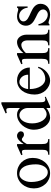

<svg xmlns="http://www.w3.org/2000/svg" viewBox="998 -1734 746 2782"><g transform="rotate(-90 1371.0 -343.0)"><path d="M252.9 9.8Q205.1 9.8 164.6 -8.5Q124 -26.9 94.7 -58.8Q65.4 -90.8 48.8 -133.3Q32.2 -175.8 32.2 -224.1Q32.2 -274.9 48.8 -319.6Q65.4 -364.3 94.7 -397.5Q124 -430.7 164.6 -450Q205.1 -469.2 252.9 -469.2Q300.8 -469.2 341.3 -451.7Q381.8 -434.1 411.4 -403.6Q440.9 -373 457.5 -331.8Q474.1 -290.5 474.1 -243.2Q474.1 -190.9 457.5 -145Q440.9 -99.1 411.4 -64.7Q381.8 -30.3 341.3 -10.3Q300.8 9.8 252.9 9.8ZM269 -23.9Q293.5 -23.9 314 -37.8Q334.5 -51.8 349.4 -75.2Q364.3 -98.6 372.6 -129.9Q380.9 -161.1 380.9 -195.8Q380.9 -245.6 373 -289.3Q365.2 -333 347.7 -365.5Q330.1 -397.9 302 -416.5Q273.9 -435.1 232.9 -435.1Q211.9 -435.1 192.4 -421.6Q172.9 -408.2 158 -385.3Q143.1 -362.3 134 -331.5Q125 -300.8 125 -266.1Q125 -215.8 134.8 -171.6Q144.5 -127.4 163.1 -94.7Q181.6 -62 208.3 -43Q234.9 -23.9 269 -23.9Z M591.8 -323.2Q591.8 -342.8 591.3 -356.7Q590.8 -370.6 588.1 -379.9Q585.4 -389.2 579.3 -393.6Q573.2 -397.9 562 -397.9Q554.2 -397.9 544.4 -396Q534.7 -394 521 -390.1L513.7 -408.2L650.9 -469.2H674.8V-373Q687 -392.6 700.7 -409.9Q714.4 -427.2 729.5 -440.4Q744.6 -453.6 760.7 -461.4Q776.9 -469.2 793.9 -469.2Q807.6 -469.2 819.3 -464.8Q831.1 -460.4 839.8 -452.9Q848.6 -445.3 853.8 -435.3Q858.9 -425.3 858.9 -414.1Q858.9 -392.1 846.2 -380.6Q833.5 -369.1 811 -369.1Q796.9 -369.1 788.3 -373.8Q779.8 -378.4 772.9 -384Q766.1 -389.6 759.3 -394.3Q752.4 -398.9 741.7 -398.9Q725.1 -398.9 708.5 -378.4Q691.9 -357.9 674.8 -327.1V-106.9Q674.8 -82.5 677.7 -65.7Q680.7 -48.8 688.5 -38.1Q696.3 -27.3 710.4 -22.7Q724.6 -18.1 747.1 -18.1V0H520V-18.1Q543 -18.1 557.1 -22.9Q571.3 -27.8 578.9 -38.6Q586.4 -49.3 589.1 -66.2Q591.8 -83 591.8 -106.9Z M1197.3 -44.9Q1183.1 -32.2 1166.3 -22.2Q1149.4 -12.2 1131.3 -5.1Q1113.3 2 1095 5.9Q1076.7 9.8 1059.1 9.8Q1022.5 9.8 990.2 -9Q958 -27.8 934.1 -59.8Q910.2 -91.8 896.2 -134.3Q882.3 -176.8 882.3 -224.1Q882.3 -271 899.7 -315.2Q917 -359.4 946.8 -393.6Q976.6 -427.7 1016.6 -448.5Q1056.6 -469.2 1102.1 -469.2Q1132.3 -469.2 1155.3 -457.5Q1178.2 -445.8 1197.3 -426.8V-549.8Q1197.3 -569.3 1196.8 -583.5Q1196.3 -597.7 1193.4 -606.9Q1190.4 -616.2 1184.3 -620.6Q1178.2 -625 1167 -625Q1159.7 -625 1149.7 -623Q1139.6 -621.1 1126 -617.2L1119.1 -634.8L1255.9 -695.8H1280.3V-136.2Q1280.3 -114.3 1282.2 -99.4Q1284.2 -84.5 1289.1 -75.4Q1293.9 -66.4 1302 -62.7Q1310.1 -59.1 1322.3 -59.1Q1329.6 -59.1 1338.1 -60.8Q1346.7 -62.5 1355 -66.9L1361.3 -53.2L1221.2 9.8H1197.3ZM1197.3 -314Q1197.3 -340.8 1188.2 -363.3Q1179.2 -385.7 1164.3 -401.6Q1149.4 -417.5 1130.9 -426.3Q1112.3 -435.1 1093.3 -435.1Q1068.4 -435.1 1046.6 -421.4Q1024.9 -407.7 1008.8 -383.3Q992.7 -358.9 983.4 -325Q974.1 -291 974.1 -250Q974.1 -206.5 984.4 -168.2Q994.6 -129.9 1012.7 -101.3Q1030.8 -72.8 1054.7 -56.4Q1078.6 -40 1106 -40Q1119.1 -40 1132.1 -43.9Q1145 -47.9 1157 -54.2Q1168.9 -60.5 1179.2 -69.1Q1189.5 -77.6 1197.3 -86.9Z M1596.7 9.8Q1554.2 9.8 1517.1 -7.8Q1480 -25.4 1452.1 -55.4Q1424.3 -85.4 1408.2 -126Q1392.1 -166.5 1392.1 -212.9Q1392.1 -268.6 1406.7 -315.4Q1421.4 -362.3 1448.2 -396.5Q1475.1 -430.7 1513.2 -450Q1551.3 -469.2 1597.7 -469.2Q1638.7 -469.2 1672.9 -454.6Q1707 -439.9 1731.7 -414.8Q1756.3 -389.6 1770 -356Q1783.7 -322.3 1783.7 -284.2H1471.7Q1471.7 -237.8 1482.7 -196.8Q1493.7 -155.8 1513.2 -125.5Q1532.7 -95.2 1559.8 -77.6Q1586.9 -60.1 1619.6 -60.1Q1646.5 -60.1 1672.4 -68.4Q1698.2 -76.7 1719.5 -90.8Q1740.7 -105 1755.9 -123.8Q1771 -142.6 1776.9 -164.1L1794.9 -161.1Q1786.1 -126 1766.1 -94.7Q1746.1 -63.5 1719.2 -40.3Q1692.4 -17.1 1660.6 -3.7Q1628.9 9.8 1596.7 9.8ZM1679.7 -308.1Q1679.7 -334.5 1671.4 -357.4Q1663.1 -380.4 1648.4 -397.7Q1633.8 -415 1614 -425Q1594.2 -435.1 1571.8 -435.1Q1553.2 -435.1 1535.9 -425Q1518.6 -415 1505.1 -397.7Q1491.7 -380.4 1482.7 -357.4Q1473.6 -334.5 1471.7 -308.1Z M1909.7 -323.2Q1909.7 -342.8 1909.2 -356.7Q1908.7 -370.6 1906 -379.9Q1903.3 -389.2 1897.2 -393.6Q1891.1 -397.9 1879.9 -397.9Q1872.1 -397.9 1862.3 -396Q1852.5 -394 1838.9 -390.1L1831.5 -408.2L1968.8 -469.2H1992.7V-376Q2030.8 -422.9 2071.5 -446Q2112.3 -469.2 2154.8 -469.2Q2176.8 -469.2 2195.8 -458.3Q2214.8 -447.3 2229 -428.5Q2243.2 -409.7 2251.5 -384.3Q2259.8 -358.9 2259.8 -330.1V-106.9Q2259.8 -82.5 2262.7 -65.7Q2265.6 -48.8 2273.4 -38.1Q2281.2 -27.3 2295.2 -22.7Q2309.1 -18.1 2331.5 -18.1V0H2105V-18.1Q2127.9 -18.1 2142.1 -22.9Q2156.2 -27.8 2163.8 -38.6Q2171.4 -49.3 2174.1 -66.2Q2176.8 -83 2176.8 -106.9V-314.9Q2176.8 -360.4 2158 -383.8Q2139.2 -407.2 2109.9 -407.2Q2096.7 -407.2 2082 -402.6Q2067.4 -397.9 2052 -389.2Q2036.6 -380.4 2021.5 -368.2Q2006.3 -356 1992.7 -340.8V-106.9Q1992.7 -82.5 1995.6 -65.7Q1998.5 -48.8 2006.3 -38.1Q2014.2 -27.3 2028.3 -22.7Q2042.5 -18.1 2064.9 -18.1V0H1837.9V-18.1Q1860.8 -18.1 1875 -22.9Q1889.2 -27.8 1896.7 -38.6Q1904.3 -49.3 1907 -66.2Q1909.7 -83 1909.7 -106.9Z M2394 -159.2H2411.6Q2416 -130.9 2428.7 -106.2Q2441.4 -81.5 2460 -63.2Q2478.5 -44.9 2501.5 -34.4Q2524.4 -23.9 2548.8 -23.9Q2564.9 -23.9 2578.9 -29.3Q2592.8 -34.7 2603 -43.9Q2613.3 -53.2 2619.1 -64.9Q2625 -76.7 2625 -89.8Q2625 -110.8 2615 -126.7Q2605 -142.6 2588.4 -155Q2571.8 -167.5 2550.5 -177.7Q2529.3 -188 2507.3 -199Q2485.4 -210 2464.1 -222.4Q2442.9 -234.9 2426.3 -251.5Q2409.7 -268.1 2399.7 -289.8Q2389.6 -311.5 2389.6 -340.8Q2389.6 -368.7 2399.2 -392.1Q2408.7 -415.5 2426.3 -432.9Q2443.8 -450.2 2468.8 -459.7Q2493.7 -469.2 2524.9 -469.2Q2543.5 -469.2 2558.6 -466.3Q2573.7 -463.4 2586.2 -460.2Q2598.6 -457 2609.1 -454.1Q2619.6 -451.2 2628.9 -451.2Q2635.7 -451.2 2642.1 -456.3Q2648.4 -461.4 2649.9 -469.2H2668V-315.9H2649.9Q2648.4 -341.3 2638.4 -363.8Q2628.4 -386.2 2612.5 -402.8Q2596.7 -419.4 2576.2 -429.2Q2555.7 -439 2532.7 -439Q2514.2 -439 2499.3 -434.1Q2484.4 -429.2 2473.9 -420.9Q2463.4 -412.6 2457.5 -401.4Q2451.7 -390.1 2451.7 -377.9Q2451.7 -356.9 2462.6 -341.6Q2473.6 -326.2 2491.5 -314Q2509.3 -301.8 2532.2 -291.3Q2555.2 -280.8 2579.3 -269.8Q2603.5 -258.8 2626.5 -246.3Q2649.4 -233.9 2667.2 -217.3Q2685.1 -200.7 2696 -179.2Q2707 -157.7 2707 -128.9Q2707 -99.6 2696.5 -74.2Q2686 -48.8 2665.8 -30.3Q2645.5 -11.7 2615.7 -1Q2585.9 9.8 2546.9 9.8Q2526.4 9.8 2509.5 6.1Q2492.7 2.4 2479 -1.7Q2465.3 -5.9 2453.9 -9.5Q2442.4 -13.2 2432.6 -13.2Q2425.8 -13.2 2419.9 -9.3Q2414.1 -5.4 2411.6 0H2394Z"/></g></svg>

Font: Tuladha Jejeg
Style: Regular
Weight: 400
Designer: R.S. Wihananto
Foundry: R.S. Wihananto
Version: Version 1.92